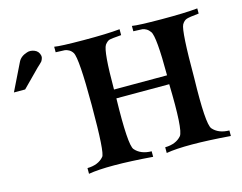

<svg xmlns="http://www.w3.org/2000/svg" viewBox="-97 -855 1271 1007"><g transform="rotate(-15 538.5 -351.5)"><path d="M189 -663Q190 -655 186.5 -646.5Q183 -638 180 -634Q177 -630 167 -621Q157 -612 155 -610L61 -515H0L72 -662Q85 -689 120 -700Q139 -707 161.5 -698Q184 -689 189 -663ZM529 -66Q505 -93 511 -346H798Q805 -97 781 -68Q751 -33 692 -32V-1Q796 -19 1040 0V-30Q981 -31 951 -66Q927 -95 933 -342Q933 -599 950 -630Q961 -649 976.5 -654Q992 -659 1043 -664V-692Q974 -685 847 -685.5Q720 -686 688 -692V-663Q696 -662 712 -662Q728 -662 737 -661Q746 -660 757.5 -653.5Q769 -647 778 -634Q799 -605 799 -394H511Q511 -601 531 -632Q544 -649 555.5 -652.5Q567 -656 621 -660V-692Q552 -685 425 -685.5Q298 -686 266 -692V-662Q274 -661 290 -661Q306 -661 315.5 -660Q325 -659 337 -652.5Q349 -646 357 -633Q377 -600 377 -345Q377 -84 359 -68Q329 -33 270 -32V-1Q374 -19 618 0V-30Q559 -31 529 -66Z"/></g></svg>

Font: GFS Artemisia
Style: Bold
Weight: 700
Designer: Designed by Takis Katsoulidis.
Foundry: Designed by Takis Katsoulidis.
Version: Version 1.0